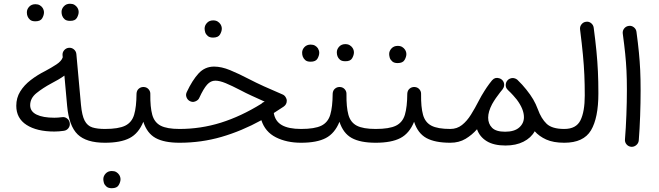

<svg xmlns="http://www.w3.org/2000/svg" viewBox="-20 -743 3499 1019"><path d="M66.4 -181.6Q66.4 -223.6 87.2 -257.3Q107.9 -291 143.1 -318.1Q178.2 -345.2 220.2 -366.2Q252.4 -383.3 279.5 -401.1Q306.6 -418.9 313 -439L312 -449.2Q310.5 -464.4 320.3 -476.1Q330.1 -487.8 345.2 -489.3Q360.4 -490.7 372.1 -481Q383.8 -471.2 385.3 -456.1L409.7 -187Q415 -129.9 429.4 -102.5Q443.8 -75.2 470 -66.9Q496.1 -58.6 536.6 -58.6H537.1Q552.7 -58.6 563 -48.1Q573.2 -37.6 573.2 -22Q573.2 -6.8 563 3.9Q552.7 14.6 537.1 14.6H536.6Q438 14.6 392.1 -29.8Q346.2 -74.2 336.4 -180.2L321.8 -341.8Q306.6 -330.6 288.8 -320.3Q271 -310.1 251.5 -299.8Q208 -276.4 174.1 -249.3Q140.1 -222.2 140.1 -184.6Q140.1 -151.4 174.1 -134.8Q208 -118.2 268.6 -118.2Q287.1 -118.2 309.1 -121.1Q323.7 -123.5 335.9 -114.3Q348.1 -105 350.1 -89.8Q352.5 -75.2 343.3 -63Q334 -50.8 318.8 -48.8Q292.5 -44.9 268.6 -44.9Q175.3 -44.9 120.8 -80.1Q66.4 -115.2 66.4 -181.6ZM306.6 -679.7Q306.6 -696.3 319.1 -709.7Q331.5 -723.1 351.6 -723.1Q365.7 -723.1 375.2 -717.3Q384.8 -711.4 390.1 -703.1Q397.5 -691.9 397.5 -679.2Q397.5 -665 388.2 -648.4Q378.9 -631.8 351.6 -632.3Q333 -632.3 323.5 -640.4Q314 -648.4 310.1 -659.2Q306.6 -668.9 306.6 -679.7ZM122.6 -677.7Q122.6 -694.3 135 -707.5Q147.5 -720.7 168 -720.7Q181.6 -720.7 191.2 -715.1Q200.7 -709.5 206.5 -700.7Q213.4 -689 213.4 -677.2Q213.4 -662.6 204.1 -646.2Q194.8 -629.9 167.5 -629.9Q148.9 -629.9 139.4 -638.2Q129.9 -646.5 126 -657.2Q122.6 -666 122.6 -677.7Z M500 -22Q500 -37.6 511 -48.1Q522 -58.6 537.1 -58.6Q608.9 -58.6 644.3 -75.9Q679.7 -93.3 691.9 -134.3Q704.1 -175.3 704.6 -246.1Q705.6 -263.2 717 -272.7Q728.5 -282.2 743.7 -281.2Q759.3 -280.3 769 -268.8Q778.8 -257.3 777.8 -242.7Q776.9 -174.3 788.1 -133.8Q799.3 -93.3 832.8 -75.9Q866.2 -58.6 932.6 -58.6H933.1Q948.7 -58.6 959 -48.1Q969.2 -37.6 969.2 -22Q969.2 -6.8 959 3.9Q948.7 14.6 933.1 14.6H932.6Q851.6 14.6 805.9 -10.5Q760.3 -35.6 740.7 -96.7Q715.8 -35.2 668.2 -10.3Q620.6 14.6 537.1 14.6Q522 14.6 511 3.9Q500 -6.8 500 -22ZM528.3 208Q528.3 191.4 540.8 178Q553.2 164.6 573.7 164.6Q587.9 164.6 597.4 170.4Q606.9 176.3 612.3 184.6Q619.6 195.8 619.6 208.5Q619.6 222.7 610.1 239.3Q600.6 255.9 573.2 255.9Q555.2 255.9 545.4 247.6Q535.6 239.3 531.7 228.5Q528.3 216.3 528.3 208Z M1116.2 -389.6Q1155.3 -389.6 1201.4 -370.6Q1247.6 -351.6 1302.7 -322.8Q1337.4 -304.7 1381.3 -284.7Q1425.3 -264.6 1479.5 -241.7Q1489.3 -237.8 1495.6 -228Q1502 -218.3 1502 -208Q1502 -188.5 1484.9 -176.8Q1458.5 -159.2 1433.1 -143.1Q1440.4 -99.1 1476.1 -78.9Q1511.7 -58.6 1577.6 -58.6H1578.1Q1593.8 -58.6 1604 -48.1Q1614.3 -37.6 1614.3 -22Q1614.3 -6.8 1604 3.9Q1593.8 14.6 1578.1 14.6H1577.6Q1501.5 14.6 1444.3 -14.2Q1387.2 -43 1367.2 -105Q1262.2 -47.4 1155.3 -16.4Q1048.3 14.6 933.1 14.6Q918 14.6 907 3.7Q896 -7.3 896 -22Q896 -36.6 906.7 -47.6Q917.5 -58.6 933.1 -58.6Q1045.9 -58.6 1152.6 -92Q1259.3 -125.5 1367.2 -192.4Q1374 -200.2 1383.8 -203.1L1384.8 -203.6Q1347.7 -220.2 1315.7 -234.9Q1283.7 -249.5 1256.3 -264.2Q1210.4 -288.1 1178 -301.5Q1145.5 -314.9 1122.6 -314.9Q1098.1 -314.9 1079.1 -293.7Q1060.1 -272.5 1037.6 -223.6Q1032.7 -211.4 1016.6 -204.8Q1000.5 -198.2 984.9 -208Q974.1 -214.8 969.5 -227.8Q964.8 -240.7 971.2 -254.4Q1000.5 -316.9 1033.9 -353.3Q1067.4 -389.6 1116.2 -389.6ZM1065.9 -591.3Q1065.9 -607.9 1078.4 -621.3Q1090.8 -634.8 1111.3 -634.8Q1125.5 -634.8 1135 -628.9Q1144.5 -623 1149.9 -614.7Q1157.2 -603.5 1157.2 -590.8Q1157.2 -576.7 1147.7 -560.1Q1138.2 -543.5 1110.8 -543.5Q1092.8 -543.5 1083 -551.8Q1073.2 -560.1 1069.3 -570.8Q1065.9 -583 1065.9 -591.3Z M1541 -22Q1541 -37.6 1552 -48.1Q1563 -58.6 1578.1 -58.6Q1649.9 -58.6 1685.3 -75.9Q1720.7 -93.3 1732.9 -134.3Q1745.1 -175.3 1745.6 -246.1Q1746.6 -263.2 1758.1 -272.7Q1769.5 -282.2 1784.7 -281.2Q1800.3 -280.3 1810.1 -268.8Q1819.8 -257.3 1818.8 -242.7Q1817.9 -174.3 1829.1 -133.8Q1840.3 -93.3 1873.8 -75.9Q1907.2 -58.6 1973.6 -58.6H1974.1Q1989.7 -58.6 2000 -48.1Q2010.3 -37.6 2010.3 -22Q2010.3 -6.8 2000 3.9Q1989.7 14.6 1974.1 14.6H1973.6Q1892.6 14.6 1846.9 -10.5Q1801.3 -35.6 1781.7 -96.7Q1756.8 -35.2 1709.2 -10.3Q1661.6 14.6 1578.1 14.6Q1563 14.6 1552 3.9Q1541 -6.8 1541 -22ZM1767.6 -465.3Q1767.6 -481.9 1780 -495.4Q1792.5 -508.8 1812.5 -508.8Q1826.7 -508.8 1836.2 -502.9Q1845.7 -497.1 1851.1 -488.8Q1858.4 -477.5 1858.4 -464.8Q1858.4 -450.7 1849.1 -434.1Q1839.8 -417.5 1812.5 -418Q1793.9 -418 1784.4 -426Q1774.9 -434.1 1771 -444.8Q1767.6 -454.6 1767.6 -465.3ZM1583.5 -463.4Q1583.5 -480 1595.9 -493.2Q1608.4 -506.3 1628.9 -506.3Q1642.6 -506.3 1652.1 -500.7Q1661.6 -495.1 1667.5 -486.3Q1674.3 -474.6 1674.3 -462.9Q1674.3 -448.2 1665 -431.9Q1655.8 -415.5 1628.4 -415.5Q1609.9 -415.5 1600.3 -423.8Q1590.8 -432.1 1586.9 -442.9Q1583.5 -451.7 1583.5 -463.4Z M1937 -22Q1937 -37.6 1948 -48.1Q1959 -58.6 1974.1 -58.6Q2045.9 -58.6 2081.3 -75.9Q2116.7 -93.3 2128.9 -134.3Q2141.1 -175.3 2141.6 -246.1Q2142.6 -263.2 2154.1 -272.7Q2165.5 -282.2 2180.7 -281.2Q2196.3 -280.3 2206.1 -268.8Q2215.8 -257.3 2214.8 -242.7Q2213.9 -174.3 2225.1 -133.8Q2236.3 -93.3 2269.8 -75.9Q2303.2 -58.6 2369.6 -58.6H2370.1Q2385.7 -58.6 2396 -48.1Q2406.2 -37.6 2406.2 -22Q2406.2 -6.8 2396 3.9Q2385.7 14.6 2370.1 14.6H2369.6Q2288.6 14.6 2242.9 -10.5Q2197.3 -35.6 2177.7 -96.7Q2152.8 -35.2 2105.2 -10.3Q2057.6 14.6 1974.1 14.6Q1959 14.6 1948 3.9Q1937 -6.8 1937 -22ZM2045.4 -456.1Q2045.4 -472.7 2057.9 -486.1Q2070.3 -499.5 2090.8 -499.5Q2105 -499.5 2114.5 -493.7Q2124 -487.8 2129.4 -479.5Q2136.7 -468.3 2136.7 -455.6Q2136.7 -441.4 2127.2 -424.8Q2117.7 -408.2 2090.3 -408.2Q2072.3 -408.2 2062.5 -416.5Q2052.7 -424.8 2048.8 -435.5Q2045.4 -447.8 2045.4 -456.1Z M2333.5 -22Q2333.5 -37.6 2344.2 -48.1Q2355 -58.6 2370.1 -58.6Q2405.3 -58.6 2431.9 -79.6Q2458.5 -100.6 2479.7 -134.8Q2501 -168.9 2521 -208Q2534.2 -233.9 2551.3 -260.7Q2562.5 -278.8 2576.7 -297.9Q2584 -307.6 2590.8 -315.9Q2591.8 -316.9 2592.8 -317.9Q2607.4 -334.5 2629.9 -327.6Q2630.4 -327.6 2630.9 -327.1Q2630.9 -327.1 2630.9 -327.1Q2637.7 -325.2 2642.6 -320.8Q2643.6 -319.8 2645 -318.8Q2656.2 -307.6 2655.8 -292Q2655.3 -284.2 2652.8 -278.3Q2650.4 -272.9 2647 -268.6Q2640.1 -260.7 2634.3 -252.9Q2623 -238.8 2611.8 -222.4Q2600.6 -206.1 2591.8 -190.4Q2570.8 -150.4 2570.8 -118.7Q2570.8 -85.9 2591.6 -64.9Q2612.3 -43.9 2660.6 -43.9Q2710 -43.9 2735.4 -66.2Q2760.7 -88.4 2760.7 -121.1Q2760.7 -163.6 2722.7 -214.4Q2713.9 -225.6 2704.1 -236.3Q2691.4 -250.5 2675.8 -265.1Q2673.8 -267.1 2672.4 -269Q2663.1 -278.8 2664.1 -293.7Q2665 -308.6 2675.3 -318.4L2675.8 -318.8Q2676.3 -319.3 2676.8 -319.8Q2677.2 -320.3 2678.2 -320.8Q2678.2 -320.8 2678.7 -321.3Q2679.2 -321.8 2680.2 -322.3Q2680.2 -322.3 2680.7 -322.8Q2681.6 -323.2 2682.1 -323.7Q2682.6 -323.7 2683.1 -324.2Q2684.1 -324.7 2684.6 -324.7Q2685.1 -325.2 2685.5 -325.2Q2686 -325.7 2687 -325.7Q2687.5 -326.2 2688 -326.2Q2688.5 -326.7 2689 -326.7Q2689.9 -327.1 2690.9 -327.1Q2690.9 -327.1 2691.4 -327.6Q2692.4 -327.6 2693.4 -328.1Q2693.4 -328.1 2693.8 -328.1Q2694.8 -328.1 2695.8 -328.1Q2695.8 -328.1 2696.3 -328.6Q2697.3 -328.6 2698.2 -328.6Q2698.7 -328.6 2699.2 -328.6Q2700.2 -328.6 2701.2 -328.6Q2701.2 -328.6 2701.7 -328.6Q2702.6 -328.6 2703.1 -328.6Q2703.6 -328.6 2704.1 -328.6Q2705.1 -328.6 2705.6 -328.6Q2706.5 -328.6 2707 -328.1Q2707.5 -328.1 2708 -328.1Q2709 -328.1 2710 -327.6Q2710 -327.6 2710 -327.6Q2718.8 -325.7 2725.6 -319.8Q2726.1 -319.3 2726.6 -318.8Q2752.9 -293.5 2772.9 -268.1Q2795.4 -240.2 2809.8 -215.6Q2824.2 -190.9 2834.5 -163.1Q2852.5 -113.3 2881.3 -85.9Q2910.2 -58.6 2974.6 -58.6H2975.1Q2990.7 -58.6 3001 -48.1Q3011.2 -37.6 3011.2 -22Q3011.2 -6.8 3001 3.9Q2990.7 14.6 2975.1 14.6H2974.6Q2917 14.6 2879.2 -2.4Q2841.3 -19.5 2817.9 -46.4Q2798.3 -11.2 2758.3 9Q2718.3 29.3 2662.6 29.3Q2600.6 29.3 2563 6.1Q2525.4 -17.1 2511.7 -57.1Q2485.4 -26.9 2450.7 -6.1Q2416 14.6 2370.1 14.6Q2355 14.6 2344.2 3.9Q2333.5 -6.8 2333.5 -22Z M2938.5 -22Q2938.5 -37.6 2949.2 -48.1Q2960 -58.6 2975.1 -58.6Q3038.1 -58.6 3060.8 -104.7Q3083.5 -150.9 3083.5 -236.3Q3083.5 -294.9 3081.3 -345.2Q3079.1 -395.5 3073.7 -452.4Q3068.4 -509.3 3058.6 -586.4Q3056.6 -601.6 3065.9 -613.5Q3075.2 -625.5 3089.8 -627.4Q3105 -629.9 3116.9 -620.4Q3128.9 -610.8 3130.9 -596.2Q3140.1 -526.9 3145.5 -471.4Q3150.9 -416 3153.3 -363.3Q3155.8 -310.5 3155.8 -247.6Q3155.8 -117.2 3116.5 -51.3Q3077.1 14.6 2975.1 14.6Q2960 14.6 2949.2 3.9Q2938.5 -6.8 2938.5 -22Z M3285.2 -564.5Q3283.2 -579.6 3292.5 -591.6Q3301.8 -603.5 3316.9 -605.5Q3331.5 -607.9 3343.8 -598.4Q3356 -588.9 3357.9 -574.2Q3366.2 -512.7 3370.8 -465.3Q3375.5 -418 3377.7 -370.8Q3379.9 -323.7 3379.9 -262.7Q3379.9 -197.8 3377.4 -127.9Q3375 -58.1 3370.1 2.4Q3368.7 17.1 3356.9 27.1Q3345.2 37.1 3330.1 36.1Q3314.9 34.7 3305.2 23.2Q3295.4 11.7 3296.9 -3.4Q3301.8 -63.5 3304.4 -133.1Q3307.1 -202.6 3307.1 -266.1Q3307.1 -324.2 3304.9 -368.4Q3302.7 -412.6 3298.1 -458Q3293.5 -503.4 3285.2 -564.5Z"/></svg>

Font: Mikhak Regular
Style: Regular
Weight: 400
Designer: Amin Abedi
Version: Version 3.3